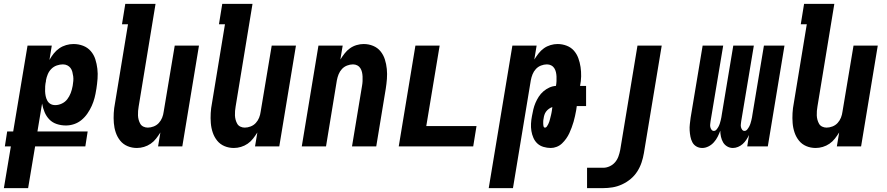

<svg xmlns="http://www.w3.org/2000/svg" viewBox="-54 -755 4574 990"><path d="M-34 215 2 0H-29L-17 -77H14L88 -520H213L201 -446Q211 -464 223.5 -479.5Q236 -495 252 -506Q268 -517 287 -522.5Q306 -528 325 -528Q351 -528 374.5 -519Q398 -510 414 -491.5Q430 -473 437.5 -449.5Q445 -426 448 -400.5Q451 -375 449 -349Q447 -323 443 -297L442 -292Q439 -271 433.5 -250Q428 -229 419 -209Q410 -189 397 -170Q384 -151 366.5 -136.5Q349 -122 328 -115Q307 -108 286 -108Q261 -108 238.5 -115.5Q216 -123 200.5 -139Q185 -155 176 -176.5Q167 -198 163 -221L139 -77H398L386 0H127L91 215ZM231 -213Q248 -213 265 -221Q282 -229 293 -243.5Q304 -258 310.5 -275Q317 -292 320 -309L321 -314Q323 -326 324 -338Q325 -350 323.5 -361.5Q322 -373 319 -384.5Q316 -396 309.5 -404.5Q303 -413 293 -418Q283 -423 270 -423Q255 -423 239 -417.5Q223 -412 211 -400Q199 -388 192.5 -372.5Q186 -357 183 -341V-337Q180 -324 179 -310.5Q178 -297 178.5 -284.5Q179 -272 181.5 -259.5Q184 -247 190 -236Q196 -225 206.5 -219Q217 -213 231 -213Z M652 8Q626 8 603.5 -1.5Q581 -11 566 -29.5Q551 -48 543 -71.5Q535 -95 533 -120.5Q531 -146 532.5 -172Q534 -198 539 -223L606 -630H575L592 -735H748L661 -206Q659 -195 658 -183Q657 -171 657.5 -159.5Q658 -148 661 -137Q664 -126 669.5 -116.5Q675 -107 685.5 -102Q696 -97 708 -97Q723 -97 738.5 -103Q754 -109 765 -121Q776 -133 782 -148Q788 -163 790 -179L847 -520H972L886 0H761L773 -72Q763 -56 751 -40.5Q739 -25 723 -14Q707 -3 688.5 2.5Q670 8 652 8Z M1152 8Q1126 8 1103.5 -1.5Q1081 -11 1066 -29.5Q1051 -48 1043 -71.5Q1035 -95 1033 -120.5Q1031 -146 1032.5 -172Q1034 -198 1039 -223L1106 -630H1075L1092 -735H1248L1161 -206Q1159 -195 1158 -183Q1157 -171 1157.5 -159.5Q1158 -148 1161 -137Q1164 -126 1169.5 -116.5Q1175 -107 1185.5 -102Q1196 -97 1208 -97Q1223 -97 1238.5 -103Q1254 -109 1265 -121Q1276 -133 1282 -148Q1288 -163 1290 -179L1347 -520H1472L1386 0H1261L1273 -72Q1263 -56 1251 -40.5Q1239 -25 1223 -14Q1207 -3 1188.5 2.5Q1170 8 1152 8Z M1502 0 1588 -520H1713L1701 -448Q1711 -464 1723 -479.5Q1735 -495 1750.5 -506Q1766 -517 1784.5 -522.5Q1803 -528 1821 -528Q1847 -528 1870 -518.5Q1893 -509 1908 -490.5Q1923 -472 1930.5 -448.5Q1938 -425 1940.5 -399.5Q1943 -374 1941 -348Q1939 -322 1935 -297L1886 0H1761L1813 -314Q1815 -325 1815.5 -337Q1816 -349 1815.5 -360.5Q1815 -372 1812.5 -383Q1810 -394 1804 -403.5Q1798 -413 1788 -418Q1778 -423 1766 -423Q1751 -423 1735.5 -417Q1720 -411 1709 -399Q1698 -387 1692 -372Q1686 -357 1683 -341L1627 0Z M2002 0 2088 -520H2213L2144 -105H2403L2386 0Z M2466 215 2588 -520H2713L2701 -448Q2711 -464 2723 -479.5Q2735 -495 2750.5 -506Q2766 -517 2784.5 -522.5Q2803 -528 2821 -528Q2845 -528 2867.5 -519.5Q2890 -511 2905 -494Q2920 -477 2928 -455Q2936 -433 2939.5 -409.5Q2943 -386 2942.5 -361.5Q2942 -337 2937 -312H2968V-208H2920L2917 -187Q2914 -172 2911 -157Q2908 -142 2903.5 -127Q2899 -112 2893.5 -97Q2888 -82 2881.5 -68Q2875 -54 2865.5 -40.5Q2856 -27 2844 -15.5Q2832 -4 2816.5 2Q2801 8 2786 8Q2767 8 2748.5 2.5Q2730 -3 2717 -15Q2704 -27 2696.5 -44Q2689 -61 2686 -79.5Q2683 -98 2684 -117.5Q2685 -137 2689 -157Q2692 -174 2696 -191Q2700 -208 2707 -224.5Q2714 -241 2724 -256.5Q2734 -272 2748 -284Q2762 -296 2778.5 -303.5Q2795 -311 2812 -312L2813 -314Q2815 -325 2815.5 -337Q2816 -349 2815.5 -360.5Q2815 -372 2812.5 -383Q2810 -394 2804 -403.5Q2798 -413 2788 -418Q2778 -423 2766 -423Q2751 -423 2735.5 -417Q2720 -411 2709 -399Q2698 -387 2692 -372Q2686 -357 2683 -341L2591 215ZM2756 -97Q2762 -97 2766 -103Q2770 -109 2773 -115Q2776 -121 2778 -127Q2780 -133 2781.5 -139Q2783 -145 2784.5 -151Q2786 -157 2787.5 -163Q2789 -169 2790 -175Q2791 -181 2792 -187L2794 -203Q2785 -200 2776.5 -194Q2768 -188 2762 -180Q2756 -172 2753 -162.5Q2750 -153 2749 -144Q2748 -140 2747.5 -135.5Q2747 -131 2747 -126.5Q2747 -122 2747 -118Q2747 -114 2747.5 -109.5Q2748 -105 2749.5 -101Q2751 -97 2756 -97Z M2973 215V110H3057Q3073 110 3089.5 102.5Q3106 95 3117.5 81.5Q3129 68 3135 51Q3141 34 3144 18L3233 -520H3358L3266 35Q3262 59 3254 83Q3246 107 3232 129Q3218 151 3197.5 168Q3177 185 3153 196Q3129 207 3104.5 211Q3080 215 3056 215Z M3567 8Q3550 8 3536.5 0Q3523 -8 3516 -21.5Q3509 -35 3506 -50.5Q3503 -66 3502 -82.5Q3501 -99 3503 -115.5Q3505 -132 3507 -148L3569 -520H3675L3610 -131Q3609 -123 3608 -115Q3607 -107 3608.5 -100Q3610 -93 3614.5 -86.5Q3619 -80 3627 -80Q3635 -80 3641 -87.5Q3647 -95 3651 -102.5Q3655 -110 3657.5 -118Q3660 -126 3662 -134Q3664 -142 3665.5 -150Q3667 -158 3668 -166L3727 -520H3833L3768 -131Q3767 -123 3766 -115Q3765 -107 3766.5 -100Q3768 -93 3772.5 -86.5Q3777 -80 3785 -80Q3793 -80 3799 -87.5Q3805 -95 3809 -102.5Q3813 -110 3815.5 -118Q3818 -126 3820 -134Q3822 -142 3823.5 -150Q3825 -158 3826 -166L3885 -520H3991L3905 0H3799L3808 -59Q3802 -46 3794 -34Q3786 -22 3775.5 -12.5Q3765 -3 3751.5 2.5Q3738 8 3725 8Q3709 8 3695.5 0Q3682 -8 3674.5 -21Q3667 -34 3663.5 -49.5Q3660 -65 3660 -81Q3654 -65 3646.5 -50Q3639 -35 3627 -21.5Q3615 -8 3599 0Q3583 8 3567 8Z M4152 8Q4126 8 4103.5 -1.5Q4081 -11 4066 -29.5Q4051 -48 4043 -71.5Q4035 -95 4033 -120.5Q4031 -146 4032.5 -172Q4034 -198 4039 -223L4106 -630H4075L4092 -735H4248L4161 -206Q4159 -195 4158 -183Q4157 -171 4157.5 -159.5Q4158 -148 4161 -137Q4164 -126 4169.5 -116.5Q4175 -107 4185.5 -102Q4196 -97 4208 -97Q4223 -97 4238.5 -103Q4254 -109 4265 -121Q4276 -133 4282 -148Q4288 -163 4290 -179L4347 -520H4472L4386 0H4261L4273 -72Q4263 -56 4251 -40.5Q4239 -25 4223 -14Q4207 -3 4188.5 2.5Q4170 8 4152 8Z"/></svg>

Font: Iosevka Extrabold Oblique
Style: Regular
Weight: 800
Italic angle: -9°
Monospace: yes
Designer: Belleve Invis
Foundry: Belleve Invis
Version: Version 32.5.0; ttfautohint (v1.8.4)